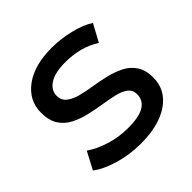

<svg xmlns="http://www.w3.org/2000/svg" viewBox="-146 -661 793 793"><g transform="rotate(-45 250.5 -264.5)"><path d="M243 6Q177 6 117 -12Q57 -30 24 -56L64 -132Q98 -108 148 -92.5Q198 -77 250 -77Q317 -77 346.5 -96Q376 -115 376 -149Q376 -174 358 -188Q340 -202 310 -209Q280 -216 244.5 -221.5Q209 -227 173 -235.5Q137 -244 107 -259.5Q77 -275 59 -303Q41 -331 41 -376Q41 -447 100.5 -491Q160 -535 262 -535Q314 -535 367.5 -522Q421 -509 455 -487L414 -411Q378 -434 339 -443.5Q300 -453 261 -453Q198 -453 167 -432.5Q136 -412 136 -380Q136 -354 154.5 -339Q173 -324 202.5 -316Q232 -308 268 -302.5Q304 -297 339.5 -288.5Q375 -280 405 -265Q435 -250 453.5 -222.5Q472 -195 472 -151Q472 -79 410.5 -36.5Q349 6 243 6Z"/></g></svg>

Font: Montserrat Medium
Style: Regular
Weight: 500
Designer: Julieta Ulanovsky
Foundry: Julieta Ulanovsky
Version: Version 9.000; ttfautohint (v1.8.4.7-5d5b)